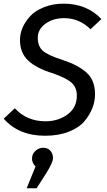

<svg xmlns="http://www.w3.org/2000/svg" viewBox="-21 -721 580 1037"><path d="M229 213.9 176.8 295.9H123L170.9 178.2Q151.9 159.2 151.9 135.3Q151.9 111.3 169.9 94.2Q188 77.1 212.4 77.1Q236.8 77.1 251 93Q265.1 108.9 265.1 132.8Q265.1 156.7 229 213.9ZM323.2 -701.2Q447.3 -701.2 526.9 -618.2L467.8 -563Q407.7 -623 325.2 -623Q266.1 -623 224.6 -593Q183.1 -563 183.1 -517.1Q183.1 -471.2 210 -447Q236.8 -422.9 317.4 -397Q397.9 -371.1 445.1 -330.1Q492.2 -289.1 492.2 -211.9Q492.2 -135.7 436 -67.4Q407.2 -32.2 351.6 -10Q295.9 12.2 222.2 12.2Q80.1 12.2 -1 -80.1L59.1 -136.2Q123 -66.4 224.1 -65.9Q293.9 -65.9 344 -103Q394 -140.1 394 -204.1Q394 -248 366.5 -273.4Q338.9 -298.8 267.1 -324.2Q175.3 -352.1 131.1 -394Q86.9 -436 86.9 -504.4Q86.9 -573.2 142.1 -633.8Q168.9 -663.1 216.6 -682.1Q264.2 -701.2 323.2 -701.2Z"/></svg>

Font: FiraSans-Italic
Style: Italic
Weight: 400
Italic angle: -8°
Designer: Carrois Corporate & Edenspiekermann AG
Foundry: Carrois Corporate GbR & Edenspiekermann AG
Version: Version 3.106;PS 003.106;hotconv 1.0.70;makeotf.lib2.5.58329